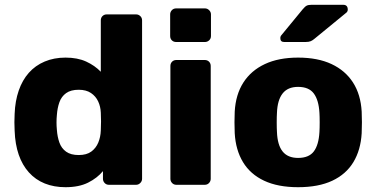

<svg xmlns="http://www.w3.org/2000/svg" viewBox="-20 -770 1568 800"><path d="M253 10Q205 10 166.5 -5.5Q128 -21 100.5 -51.5Q73 -82 58 -125.5Q43 -169 41 -225Q40 -245 40 -260.5Q40 -276 41 -296Q43 -349 58 -392.5Q73 -436 100 -466.5Q127 -497 166 -513.5Q205 -530 253 -530Q303 -530 339 -513.5Q375 -497 400 -471V-685Q400 -696 407 -703Q414 -710 425 -710H547Q557 -710 564.5 -703Q572 -696 572 -685V-25Q572 -15 564.5 -7.5Q557 0 547 0H434Q423 0 416 -7.5Q409 -15 409 -25V-57Q385 -28 347 -9Q309 10 253 10ZM308 -124Q341 -124 360.5 -138.5Q380 -153 389.5 -176Q399 -199 400 -226Q401 -246 401 -264Q401 -282 400 -301Q399 -326 389 -347.5Q379 -369 359 -382.5Q339 -396 308 -396Q275 -396 255.5 -382Q236 -368 227.5 -344Q219 -320 217 -291Q214 -260 217 -229Q219 -200 227.5 -176Q236 -152 255.5 -138Q275 -124 308 -124Z M715 0Q704 0 697 -7.5Q690 -15 690 -25V-495Q690 -506 697 -513Q704 -520 715 -520H833Q844 -520 851 -513Q858 -506 858 -495V-25Q858 -15 851 -7.5Q844 0 833 0ZM714 -595Q703 -595 696 -602Q689 -609 689 -620V-710Q689 -720 696 -727.5Q703 -735 714 -735H834Q844 -735 851.5 -727.5Q859 -720 859 -710V-620Q859 -609 851.5 -602Q844 -595 834 -595Z M1222 10Q1138 10 1080.5 -17Q1023 -44 992.5 -94.5Q962 -145 958 -215Q957 -235 957 -260.5Q957 -286 958 -305Q962 -376 994 -426Q1026 -476 1083.5 -503Q1141 -530 1222 -530Q1304 -530 1361.5 -503Q1419 -476 1451 -426Q1483 -376 1487 -305Q1488 -286 1488 -260.5Q1488 -235 1487 -215Q1483 -145 1452.5 -94.5Q1422 -44 1364.5 -17Q1307 10 1222 10ZM1222 -112Q1267 -112 1287.5 -139Q1308 -166 1311 -220Q1312 -235 1312 -260Q1312 -285 1311 -300Q1308 -353 1287.5 -380.5Q1267 -408 1222 -408Q1179 -408 1157.5 -380.5Q1136 -353 1134 -300Q1133 -285 1133 -260Q1133 -235 1134 -220Q1136 -166 1157.5 -139Q1179 -112 1222 -112ZM1164 -595Q1148 -595 1148 -611Q1148 -619 1153 -624L1241 -731Q1251 -743 1258 -746.5Q1265 -750 1278 -750H1410Q1429 -750 1429 -730Q1429 -723 1424 -718L1291 -609Q1283 -602 1275 -598.5Q1267 -595 1253 -595Z"/></svg>

Font: Rubik Light
Style: Bold
Weight: 700
Version: Version 2.104